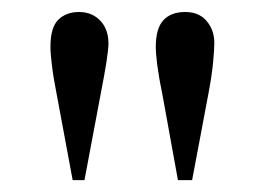

<svg xmlns="http://www.w3.org/2000/svg" viewBox="-20 -698 448 325"><path d="M163.6 -624.5Q163.6 -615.2 160.2 -593Q156.7 -570.8 149.9 -536.1L123 -393.1H103L76.2 -537.1Q70.3 -566.9 67.9 -587.2Q65.4 -607.4 65.4 -618.7Q65.4 -651.9 78.9 -664.8Q92.3 -677.7 113.8 -677.7Q135.7 -677.7 149.7 -663.1Q163.6 -648.4 163.6 -624.5ZM342.8 -625.5Q342.8 -615.7 340.8 -593.5Q338.9 -571.3 332 -535.2L305.2 -393.1H281.2L255.4 -535.2Q249 -566.4 246.3 -586.9Q243.7 -607.4 243.7 -618.7Q243.7 -649.9 256.6 -663.8Q269.5 -677.7 293.5 -677.7Q316.9 -677.7 329.8 -662.4Q342.8 -647 342.8 -625.5Z"/></svg>

Font: Campania
Style: Regular
Weight: 400
Version: Version 2.009